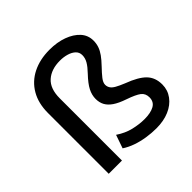

<svg xmlns="http://www.w3.org/2000/svg" viewBox="-182 -880 1056 1056"><g transform="rotate(-45 346.0 -352.0)"><path d="M456 9Q418 9 379.5 3Q341 -3 307 -15Q273 -27 246 -45L273 -123Q316 -94 360.5 -83.5Q405 -73 445 -73Q493 -73 521 -88.5Q549 -104 549 -139Q549 -169 527.5 -185.5Q506 -202 451 -221Q407 -236 381.5 -253.5Q356 -271 344.5 -292.5Q333 -314 333 -342Q333 -372 348 -401.5Q363 -431 401 -471Q427 -498 439.5 -519.5Q452 -541 452 -564Q452 -586 437 -600.5Q422 -615 397 -622.5Q372 -630 343 -630Q276 -630 236 -594.5Q196 -559 196 -484V0H93V-472Q93 -548 124.5 -602Q156 -656 213 -684.5Q270 -713 345 -713Q404 -713 450.5 -696Q497 -679 524.5 -649Q552 -619 552 -577Q552 -554 545 -533.5Q538 -513 523 -492Q508 -471 484 -446Q457 -418 441 -397.5Q425 -377 425 -360Q425 -346 432.5 -334Q440 -322 458.5 -311.5Q477 -301 509 -288Q584 -260 616.5 -226.5Q649 -193 649 -139Q649 -96 624 -62Q599 -28 555.5 -9.5Q512 9 456 9Z"/></g></svg>

Font: Nunito Sans 12pt ExtraLight 6pt Medium
Style: Regular
Weight: 500
Version: Version 3.101;gftools[0.9.27]